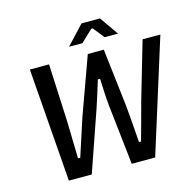

<svg xmlns="http://www.w3.org/2000/svg" viewBox="-116 -939 1070 1053"><g transform="rotate(-15 419.5 -412.5)"><path d="M277 -5 395 -345C412 -396 428 -446 443 -496L444 -500H456L457 -496C459 -446 461 -396 466 -345L504 -5H637L839 -649H738L643 -323C625 -254 605 -184 586 -114V-110H573V-114C567 -184 563 -255 556 -323L518 -649H427L309 -323C286 -254 263 -183 241 -114L240 -110H228L227 -114C225 -183 224 -253 222 -323L207 -649H98L147 -5ZM481 -778H489L540 -714H616L542 -820H437L338 -714H414Z"/></g></svg>

Font: Falling Sky
Style: LightObl
Weight: 400
Designer: Paul D. Hunt
Foundry: Adobe Systems Incorporated
Version: Version 1.02